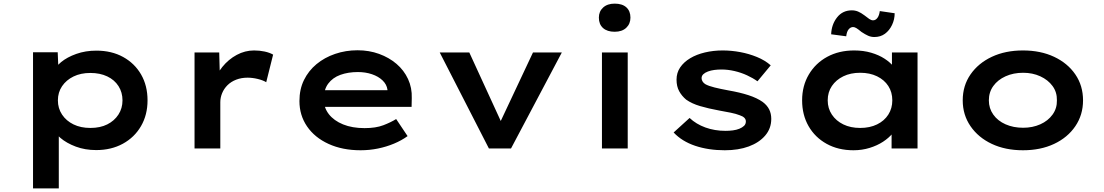

<svg xmlns="http://www.w3.org/2000/svg" viewBox="-20 -818 6085 1058"><path d="M162 220V-530H298L303 -410L277 -419Q284 -449 317 -476Q350 -503 400.5 -521Q451 -539 511 -539Q595 -539 658.5 -504Q722 -469 757.5 -407.5Q793 -346 793 -265Q793 -185 757 -123Q721 -61 657 -26Q593 9 510 9Q449 9 398 -10Q347 -29 313 -58Q279 -87 271 -117L304 -131V220ZM478 -113Q532 -113 571 -132.5Q610 -152 632.5 -186.5Q655 -221 655 -265Q655 -309 633 -343.5Q611 -378 571 -397Q531 -416 478 -416Q425 -416 385 -396.5Q345 -377 322 -343Q299 -309 299 -265Q299 -221 322 -186.5Q345 -152 385 -132.5Q425 -113 478 -113Z M1052 0V-529H1188L1193 -342L1156 -356Q1171 -407 1205 -449Q1239 -491 1284.5 -515.5Q1330 -540 1380 -540Q1411 -540 1438.5 -534Q1466 -528 1485 -517L1447 -365Q1429 -376 1400 -383Q1371 -390 1344 -390Q1310 -390 1281.5 -379Q1253 -368 1233.5 -348.5Q1214 -329 1204 -304.5Q1194 -280 1194 -255V0Z M1967 10Q1867 10 1790.5 -25Q1714 -60 1672 -121.5Q1630 -183 1630 -261Q1630 -326 1655 -377Q1680 -428 1724 -464.5Q1768 -501 1826.5 -521Q1885 -541 1950 -541Q2014 -541 2069 -521Q2124 -501 2165 -466Q2206 -431 2228.5 -382.5Q2251 -334 2249 -277L2248 -229H1733L1710 -321H2131L2115 -302V-324Q2111 -353 2088 -375Q2065 -397 2029.5 -409Q1994 -421 1952 -421Q1898 -421 1855.5 -405.5Q1813 -390 1788.5 -357Q1764 -324 1764 -272Q1764 -225 1792 -189Q1820 -153 1870.5 -132.5Q1921 -112 1989 -112Q2051 -112 2092.5 -128Q2134 -144 2163 -162L2226 -68Q2193 -44 2151 -26.5Q2109 -9 2062.5 0.5Q2016 10 1967 10Z M2674 0 2403 -529H2566L2757 -113L2719 -108L2917 -529H3076L2796 0Z M3297 0V-529H3439V0ZM3367 -643Q3326 -643 3303 -663.5Q3280 -684 3280 -721Q3280 -755 3303.5 -776.5Q3327 -798 3367 -798Q3409 -798 3431.5 -777.5Q3454 -757 3454 -721Q3454 -687 3431 -665Q3408 -643 3367 -643Z M3974 10Q3884 10 3811 -14.5Q3738 -39 3692 -88L3780 -168Q3816 -134 3867 -115.5Q3918 -97 3978 -97Q3998 -97 4018 -99.5Q4038 -102 4054 -108.5Q4070 -115 4080 -124.5Q4090 -134 4090 -149Q4090 -172 4056 -183Q4036 -191 4006.5 -197Q3977 -203 3943 -209Q3883 -220 3837.5 -233.5Q3792 -247 3761 -269Q3737 -289 3722.5 -315.5Q3708 -342 3708 -379Q3708 -417 3728 -446.5Q3748 -476 3783 -497Q3818 -518 3864.5 -529Q3911 -540 3962 -540Q4010 -540 4058.5 -531Q4107 -522 4151 -504Q4195 -486 4227 -458L4154 -370Q4129 -388 4096.5 -403Q4064 -418 4027.5 -426.5Q3991 -435 3956 -435Q3935 -435 3916 -432.5Q3897 -430 3881 -424Q3865 -418 3855.5 -409Q3846 -400 3846 -387Q3846 -378 3851.5 -369Q3857 -360 3867 -354Q3885 -344 3917.5 -336Q3950 -328 3993 -320Q4057 -309 4104.5 -293.5Q4152 -278 4183 -256Q4207 -238 4218.5 -215Q4230 -192 4230 -163Q4230 -110 4196.5 -71Q4163 -32 4106 -11Q4049 10 3974 10Z M4683 10Q4599 10 4535 -25.5Q4471 -61 4435.5 -123Q4400 -185 4400 -265Q4400 -345 4437 -407.5Q4474 -470 4538.5 -505Q4603 -540 4687 -540Q4738 -540 4780.5 -527.5Q4823 -515 4854.5 -494.5Q4886 -474 4905.5 -449.5Q4925 -425 4930 -401L4895 -400V-529H5036V0H4893V-140L4923 -133Q4919 -108 4898.5 -83Q4878 -58 4846 -37Q4814 -16 4772 -3Q4730 10 4683 10ZM4720 -113Q4773 -113 4813 -132.5Q4853 -152 4875 -186.5Q4897 -221 4897 -265Q4897 -310 4875 -344Q4853 -378 4813 -397.5Q4773 -417 4720 -417Q4667 -417 4627 -397.5Q4587 -378 4564 -344Q4541 -310 4541 -265Q4541 -221 4564 -186.5Q4587 -152 4627 -132.5Q4667 -113 4720 -113ZM4798 -614Q4780 -614 4764 -621Q4748 -628 4727 -642Q4709 -657 4699 -663Q4689 -669 4681 -669Q4667 -669 4656.5 -656.5Q4646 -644 4643 -618L4560 -629Q4562 -683 4592.5 -722Q4623 -761 4674 -761Q4692 -761 4708 -754.5Q4724 -748 4744 -733Q4759 -721 4770 -713.5Q4781 -706 4791 -706Q4805 -706 4815 -719.5Q4825 -733 4828 -757L4910 -745Q4910 -711 4895.5 -680.5Q4881 -650 4856.5 -632Q4832 -614 4798 -614Z M5617 10Q5520 10 5445.5 -25Q5371 -60 5328 -122.5Q5285 -185 5285 -265Q5285 -346 5328 -408Q5371 -470 5445.5 -505Q5520 -540 5617 -540Q5714 -540 5788.5 -505Q5863 -470 5905.5 -408Q5948 -346 5948 -265Q5948 -185 5905.5 -122.5Q5863 -60 5788.5 -25Q5714 10 5617 10ZM5618 -114Q5670 -114 5712.5 -133Q5755 -152 5780 -186.5Q5805 -221 5804 -265Q5805 -310 5780 -344Q5755 -378 5712.5 -397.5Q5670 -417 5618 -417Q5564 -417 5521 -397.5Q5478 -378 5453.5 -344Q5429 -310 5429 -265Q5429 -221 5453.5 -186.5Q5478 -152 5521 -133Q5564 -114 5618 -114Z"/></svg>

Font: Lexend Mega SemiBold
Style: Regular
Weight: 600
Designer: Bonnie Shaver-Troup, Thomas Jockin
Foundry: Lexend
Version: Version 1.007